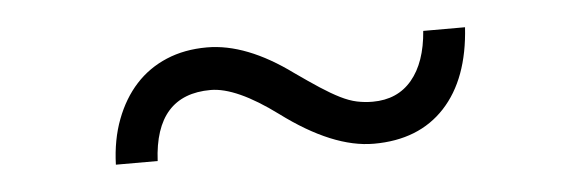

<svg xmlns="http://www.w3.org/2000/svg" viewBox="-26 -409 720 238"><g transform="rotate(-5 333.5 -290.5)"><path d="M557 -356Q553 -292 520.5 -257Q488 -222 432 -222Q381 -222 318 -269Q268 -306 236 -306Q167 -306 163 -224H111Q112 -255 121.5 -280Q131 -305 147 -322.5Q163 -340 185.5 -349.5Q208 -359 236 -359Q285 -359 341 -318Q358 -306 371 -297.5Q384 -289 395 -283.5Q406 -278 415.5 -276Q425 -274 435 -274Q466 -274 484 -295.5Q502 -317 505 -356Z"/></g></svg>

Font: LuenTai2017
Style: Regular
Weight: 400
Designer: LuenTai
Foundry: Microsoft Corpration
Version: Version 1.00 November 27, 2016, initial release